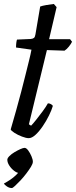

<svg xmlns="http://www.w3.org/2000/svg" viewBox="-23 -698 384 970"><path d="M122 0Q109 0 88 -8Q67 -16 50.5 -26.5Q34 -37 31 -44Q45 -92 58.5 -140Q72 -188 84 -234Q96 -280 106 -320.5Q116 -361 124 -393Q132 -425 136 -447L58 -458Q58 -471 59.5 -482.5Q61 -494 63 -498L132 -501Q143 -502 148.5 -506.5Q154 -511 156 -524L180 -665Q191 -669 211 -672.5Q231 -676 249 -678L263 -662L225 -500H331L341 -487Q335 -475 324.5 -462Q314 -449 303 -442L214 -445L123 -70L134 -63Q143 -72 159 -92Q175 -112 192 -135Q209 -158 219 -176Q228 -176 235 -171.5Q242 -167 244 -163Q238 -142 224.5 -114.5Q211 -87 193 -60.5Q175 -34 156.5 -17Q138 0 122 0ZM37 252Q24 252 12 244Q0 236 -3 229Q14 220 29.5 209.5Q45 199 58 186.5Q71 174 78 163L74 176Q63 176 48.5 165Q34 154 24 138.5Q14 123 14 109Q14 101 24.5 90.5Q35 80 50 71Q65 62 79.5 55.5Q94 49 101 49Q110 49 119.5 62Q129 75 136 91.5Q143 108 143 119Q143 129 133.5 144.5Q124 160 110 178.5Q96 197 80.5 213.5Q65 230 53 241Q41 252 37 252Z"/></svg>

Font: Texturina Medium 12pt
Style: Italic
Weight: 400
Italic angle: -11°
Version: Version 1.002